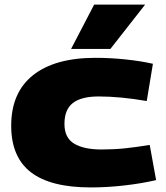

<svg xmlns="http://www.w3.org/2000/svg" viewBox="-20 -810 725 840"><path d="M29 -260Q29 -405 124.5 -481Q220 -557 398 -557Q463 -557 529.5 -550Q596 -543 649 -531L622 -368Q506 -388 412 -388Q336 -388 299 -359.5Q262 -331 262 -268Q262 -207 304.5 -181.5Q347 -156 424 -156Q477 -156 526 -161Q575 -166 635 -176L663 -22Q598 -7 523 1.5Q448 10 377 10Q201 10 115 -56.5Q29 -123 29 -260ZM291 -596 392 -790H615L463 -596Z"/></svg>

Font: Georama Extended ExtraBold
Style: Regular
Weight: 800
Width: 7
Designer: Jean-Baptiste Levee
Foundry: Production Type
Version: Version 1.000